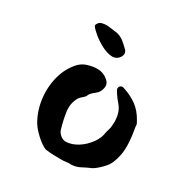

<svg xmlns="http://www.w3.org/2000/svg" viewBox="-74 -509 564 581"><g transform="rotate(15 208.0 -218.5)"><path d="M259 -355Q246 -344 230 -349.5Q214 -355 198.5 -369.5Q183 -384 172 -399.5Q161 -415 158 -424Q158 -428 159 -429Q166 -438 175 -438Q189 -438 200.5 -433Q212 -428 225 -423Q237 -418 248 -405Q256 -394 264 -380.5Q272 -367 259 -355ZM356 -163Q351 -101 336 -70Q321 -39 303 -27Q285 -15 269 -9Q265 -8 262 -7Q259 -6 256 -6Q243 -4 228 -0.5Q213 3 196 -1Q192 -3 185 -4Q178 -5 171 -6Q164 -8 151 -11.5Q138 -15 126.5 -19Q115 -23 111 -25Q98 -35 84.5 -56Q71 -77 66 -94Q56 -130 61 -169Q66 -208 85 -242Q104 -276 136 -296Q149 -303 161 -304Q183 -306 201.5 -300.5Q220 -295 231 -279Q242 -265 234 -250Q228 -237 215 -231Q214 -230 212 -229.5Q210 -229 208 -228Q198 -223 195.5 -221Q193 -219 190 -215Q186 -210 178.5 -207Q171 -204 165 -199Q146 -180 142.5 -152.5Q139 -125 140 -93Q141 -83 148 -74Q155 -65 165 -63Q185 -59 207 -66Q229 -73 247.5 -88Q266 -103 273 -121Q275 -125 280 -133Q285 -141 286 -145Q291 -159 292 -165Q293 -171 294 -178Q296 -199 287 -217Q278 -235 273 -254Q271 -262 277.5 -266.5Q284 -271 291 -266Q316 -250 332 -230Q348 -210 355 -181Q356 -177 357 -172.5Q358 -168 356 -163Z"/></g></svg>

Font: Slackside One
Style: Regular
Weight: 400
Version: Version 1.000